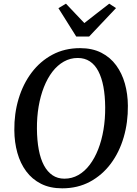

<svg xmlns="http://www.w3.org/2000/svg" viewBox="-20 -1015 748 1045"><path d="M318.5 10Q252 10 203.2 -14.8Q154.5 -39.5 122.5 -82.8Q90.5 -126 74.5 -183.2Q58.5 -240.5 58 -306Q57 -396.5 81.2 -477.2Q105.5 -558 152.2 -620Q199 -682 265.5 -717.5Q332 -753 416 -753Q482.5 -753 531.5 -728Q580.5 -703 612.2 -659.5Q644 -616 659.8 -559.8Q675.5 -503.5 676 -440Q677 -349 653.2 -267.8Q629.5 -186.5 583 -124.2Q536.5 -62 469.8 -26Q403 10 318.5 10ZM330.5 -42.5Q371.5 -42.5 406.2 -62.2Q441 -82 468.2 -118Q495.5 -154 514.5 -202.5Q533.5 -251 543.2 -309Q553 -367 552.5 -431Q552 -493.5 542.8 -543Q533.5 -592.5 515.2 -627.5Q497 -662.5 469 -681Q441 -699.5 403 -699.5Q362.5 -699.5 327.5 -679.8Q292.5 -660 265.2 -624.5Q238 -589 219 -540.8Q200 -492.5 190.2 -435Q180.5 -377.5 181 -314.5Q181.5 -251 191 -200.5Q200.5 -150 219.2 -115Q238 -80 265.8 -61.2Q293.5 -42.5 330.5 -42.5ZM395 -816 298 -970.5 339 -995Q364 -968.5 389 -942.2Q414 -916 439 -889.5Q472.5 -916 506.5 -942.2Q540.5 -968.5 574.5 -995L611.5 -971L465 -816Z"/></svg>

Font: Merriweather 20pt Medium
Style: Italic
Weight: 500
Italic angle: -7.8°
Version: Version 2.101